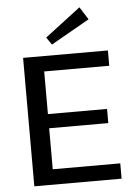

<svg xmlns="http://www.w3.org/2000/svg" viewBox="-59 -923 680 968"><g transform="rotate(-5 281.0 -439.5)"><path d="M420.8 -815 380 -879.2 200 -741.7 225.8 -704.2ZM75 0H516.7V-77.5H175V-285H474.2V-356.7H175V-572.5H504.2V-650H75Z"/></g></svg>

Font: Boon Medium
Style: Regular
Weight: 500
Designer: Sungsit Sawaiwan
Foundry: FontUni
Version: Version 2.0